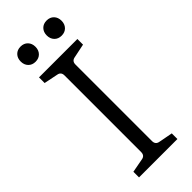

<svg xmlns="http://www.w3.org/2000/svg" viewBox="-234 -739 771 771"><g transform="rotate(-45 151.0 -354.0)"><path d="M260 -536 202 -524Q182 -521 182 -501V-66Q182 -46 202 -43L260 -32V0H42V-32L101 -43Q120 -46 120 -66V-501Q120 -521 101 -524L42 -536V-568H260ZM77 -622Q58 -622 46.5 -634Q35 -646 35 -665Q35 -684 46.5 -696Q58 -708 77 -708Q96 -708 107.5 -696Q119 -684 119 -665Q119 -646 107.5 -634Q96 -622 77 -622ZM225 -622Q206 -622 194.5 -634Q183 -646 183 -665Q183 -684 194.5 -696Q206 -708 225 -708Q244 -708 255.5 -696Q267 -684 267 -665Q267 -646 255.5 -634Q244 -622 225 -622Z"/></g></svg>

Font: Yrsa Light
Style: Regular
Weight: 300
Designer: Anna Giedrys (Yrsa+Rasa design), David Brezina (Yrsa art-direction, Rasa art-direction, design)
Foundry: Rosetta Type Foundry
Version: Version 2.004